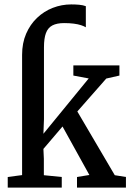

<svg xmlns="http://www.w3.org/2000/svg" viewBox="-20 -849 590 869"><path d="M15 0V-48L80 -56.5V-600.5Q80 -654 98.2 -696.2Q116.5 -738.5 147.8 -768.2Q179 -798 219 -813.5Q259 -829 302.5 -829Q321 -829 338.2 -827.5Q355.5 -826 368.5 -821V-725.5Q360.5 -730.5 346.8 -735Q333 -739.5 313.8 -742Q294.5 -744.5 270 -744.5Q237.5 -744.5 217.2 -734Q197 -723.5 188 -699.5Q179 -675.5 179 -635V-309.5L176.5 -243.5L381.5 -494L312 -507V-553H520.5V-507L461 -493.5L330 -344.5L499.5 -56L550 -48V0H328.5V-48L384.5 -57L263 -276.5L176.5 -175L178.5 -130.5V-56L259.5 -48V0Z"/></svg>

Font: Merriweather 24pt SemiCondensed
Style: Regular
Weight: 400
Width: 4
Designer: Eben Sorkin
Foundry: Eben Sorkin
Version: Version 2.100